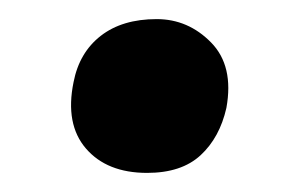

<svg xmlns="http://www.w3.org/2000/svg" viewBox="-20 -377 295 201"><path d="M134 -196Q92 -196 70 -221.5Q48 -247 57 -291Q63 -322 85.5 -339.5Q108 -357 144 -357Q177 -357 201 -332.5Q225 -308 217 -264Q210 -233 190 -214.5Q170 -196 134 -196Z"/></svg>

Font: Vollkorn
Style: Bold Italic
Weight: 700
Italic angle: -11°
Designer: Friedrich Althausen
Foundry: Friedrich Althausen
Version: Version 5.000; ttfautohint (v1.8.3)